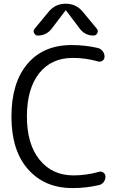

<svg xmlns="http://www.w3.org/2000/svg" viewBox="-20 -999 652 1007"><path d="M499 -97.7Q511.7 -101.6 522.5 -93.8Q533.2 -85.9 533.2 -72.3Q533.2 -56.6 523.4 -43.9Q513.7 -31.2 499 -28.3Q432.6 -12.7 365.2 -12.7Q361.3 -12.7 358.4 -12.7Q214.8 -12.7 127.4 -110.8Q40 -209 40 -387.7Q40 -564.5 123.5 -663.6Q207 -762.7 355.5 -762.7Q427.7 -762.7 494.1 -747.1Q508.8 -743.2 518.6 -730.5Q528.3 -717.8 528.3 -701.2Q528.3 -688.5 517.6 -680.7Q506.8 -672.9 494.1 -676.8Q428.7 -695.3 362.3 -695.3Q249 -695.3 185.1 -614.3Q121.1 -533.2 121.1 -387.7Q121.1 -243.2 187.5 -161.1Q253.9 -79.1 365.2 -79.1Q432.6 -79.1 499 -97.7ZM488.3 -847.7Q493.2 -841.8 493.2 -834Q493.2 -830.1 490.2 -825.2Q484.4 -812.5 470.7 -812.5Q425.8 -812.5 398.4 -848.6L327.1 -943.4Q326.2 -944.3 325.2 -944.3Q324.2 -944.3 323.2 -943.4L251 -848.6Q223.6 -812.5 177.7 -812.5Q165 -812.5 159.2 -825.2Q156.2 -830.1 156.2 -835Q156.2 -841.8 161.1 -847.7L234.4 -936.5Q269.5 -979.5 324.7 -979.5Q379.9 -979.5 415 -936.5Z"/></svg>

Font: Gen Jyuu Gothic P Normal
Style: Regular
Weight: 300
Designer: [Source Han Sans]
Ryoko NISHIZUKA  (kana & ideographs); Paul D. Hunt (Latin, Greek & Cyrillic); Wenlong ZHANG  (bopomofo
Version: Version 1.002.20150607